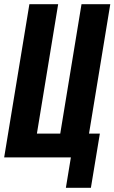

<svg xmlns="http://www.w3.org/2000/svg" viewBox="-20 -755 549 921"><path d="M416 146H296L320 0H0L121 -735H259L157 -114H269L371 -735H509L407 -114H459Z"/></svg>

Font: Iosevka Term Curly Hv Obl
Style: Regular
Weight: 900
Italic angle: -9°
Designer: Belleve Invis
Foundry: Belleve Invis
Version: Version 32.3.0